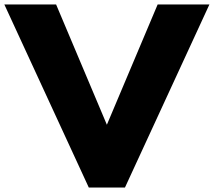

<svg xmlns="http://www.w3.org/2000/svg" viewBox="-70 -845 964 865"><path d="M330.1 0H492.9L873.5 -825H640.3L411.5 -283L182.7 -825H-50.5Z"/></svg>

Font: Hussar
Style: BdWide
Weight: 700
Foundry: Cannot Into Space Fonts
Version: Version 2.00